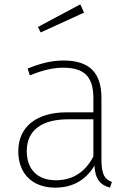

<svg xmlns="http://www.w3.org/2000/svg" viewBox="-20 -851 608 882"><path d="M366 -793 349 -831 154 -727 167 -702ZM446 -120V-401C446 -514 394 -573 272 -573C215 -573 163 -559 107 -536L117 -505C172 -527 221 -540 270 -540C375 -540 409 -492 409 -397V-335H286C152 -335 64 -272 64 -156C64 -55 127 11 234 11C314 11 374 -24 414 -90C417 -28 441 -1 485 11L494 -15C461 -28 446 -48 446 -120ZM237 -23C154 -23 103 -71 103 -157C103 -255 175 -303 294 -303H409V-132C373 -64 318 -23 237 -23Z"/></svg>

Font: Glow Sans SC Normal ExtraLight
Style: Regular
Weight: 200
Designer: Ryoko NISHIZUKA (kana, bopomofo & ideographs); Paul D. Hunt (Latin, Greek & Cyrillic); Sandoll Communications, Soo-young
Version: Version 0.93